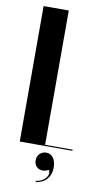

<svg xmlns="http://www.w3.org/2000/svg" viewBox="-98 -743 513 976"><g transform="rotate(10 158.5 -255.0)"><path d="M44.9 -699.2H174.8V-5.9H316.9V0H44.9ZM216.8 116.2Q198.2 125 185.1 125Q165.5 125 153.3 112.3Q141.1 99.6 141.1 80.1Q141.1 59.1 154.5 45.7Q168 32.2 188 32.2Q210.4 32.2 224.1 50.5Q237.8 68.8 237.8 100.1Q237.8 136.7 218 159.9Q198.2 183.1 161.1 189L159.2 183.1Q191.4 178.7 209 158.7Q226.6 138.7 216.8 116.2Z"/></g></svg>

Font: Moniqa Black Display
Style: Regular
Weight: 900
Designer: Rajesh Rajput
Foundry: Rajesh Rajput
Version: Version 1.000